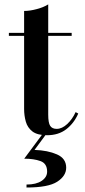

<svg xmlns="http://www.w3.org/2000/svg" viewBox="-20 -610 390 876"><path d="M195 173Q195 136 164.8 125Q134.5 114 90.5 114L177 -2.5H194L137.5 74Q198 76 240 94.5Q282 113 282 155Q282 192.5 241.2 219Q200.5 245.5 101 245.5V232Q145 232 170 215.2Q195 198.5 195 173ZM337 -92Q318 -48 282.5 -20.5Q247 7 194.5 7Q150.5 7 128 -10.2Q105.5 -27.5 97.8 -55Q90 -82.5 90 -113V-446.5H20.5V-460H90V-560Q117 -560 148.8 -568.8Q180.5 -577.5 200 -590V-460H307V-446.5H200V-87Q200 -49.5 209 -35.8Q218 -22 238.5 -22Q263 -22 286.8 -44.2Q310.5 -66.5 325 -98.5Z"/></svg>

Font: Bodoni* 16 Medium
Style: Regular
Weight: 500
Version: Version 2.2